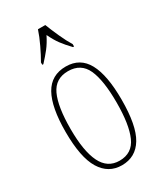

<svg xmlns="http://www.w3.org/2000/svg" viewBox="-194 -844 798 932"><g transform="rotate(-30 205.0 -378.0)"><path d="M205 10Q130 10 89 -57Q48 -124 48 -267Q48 -405 86.5 -473.5Q125 -542 207 -542Q287 -542 324.5 -473Q362 -404 362 -267Q362 -122 322 -56Q282 10 205 10ZM206 -15Q277 -15 305.5 -79.5Q334 -144 334 -267Q334 -392 305.5 -454.5Q277 -517 205 -517Q134 -517 105 -454.5Q76 -392 76 -267Q76 -143 107.5 -79Q139 -15 206 -15ZM113 -619Q130 -648 150 -690Q170 -732 181 -766H222Q235 -732 254 -690Q273 -648 291 -619V-606H285Q257 -635 238.5 -660Q220 -685 203 -721Q185 -685 165.5 -660Q146 -635 119 -606H113Z"/></g></svg>

Font: Noto Serif Khmer ExtraCondensed Thin
Style: Regular
Weight: 100
Width: 2
Designer: Danh Hong and the Monotype Design Team
Foundry: Monotype Imaging Inc.
Version: Version 2.004; ttfautohint (v1.8.4.7-5d5b)